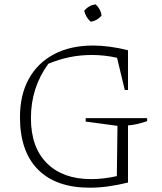

<svg xmlns="http://www.w3.org/2000/svg" viewBox="-20 -867 754 894"><path d="M398 7Q241 7 157 -77.5Q73 -162 73 -321Q73 -425 114 -499.5Q155 -574 231.5 -614.5Q308 -655 414 -655Q450 -655 491.5 -649.5Q533 -644 576 -633V-448H561L525 -598Q467 -611 407 -611Q302 -611 205 -570Q124 -459 124 -317Q124 -181 198.5 -107Q273 -33 404 -33Q462 -33 524 -47L527 -281L379 -301V-317H665V-303Q645 -296 623 -290.5Q601 -285 576 -283V-17Q479 7 398 7ZM425 -847Q449 -825 453 -795Q433 -770 402 -766Q379 -787 372 -817Q393 -842 425 -847Z"/></svg>

Font: Piazzolla SC ExtraLight
Style: Regular
Weight: 200
Designer: Juan Pablo del Peral
Foundry: Huerta Tipografica
Version: Version 1.330